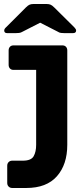

<svg xmlns="http://www.w3.org/2000/svg" viewBox="-20 -746 418 956"><path d="M16 -581Q1 -581 1 -594Q1 -602 10 -610L109 -709Q120 -720 128 -723Q136 -726 146 -726H213Q223 -726 231 -723Q239 -720 250 -709L350 -610Q359 -601 359 -594Q359 -581 343 -581H301Q293 -581 284 -582Q275 -583 268 -588L180 -633L92 -588Q84 -583 75 -582Q66 -581 58 -581ZM41 190Q30 190 23 183Q16 176 16 165V79Q16 68 23 61Q30 54 41 54H94Q135 54 147.5 32Q160 10 160 -25V-398H47Q36 -398 29.5 -405Q23 -412 23 -423V-495Q23 -506 29.5 -513Q36 -520 47 -520H291Q302 -520 308.5 -513Q315 -506 315 -495V-25Q315 73 263.5 131.5Q212 190 111 190Z"/></svg>

Font: Fz Rubik SemBd
Style: Regular
Weight: 600
Designer: Hubert and Fischer
Foundry: Hubert and Fischer
Version: Vit hóa bi FontZin.com